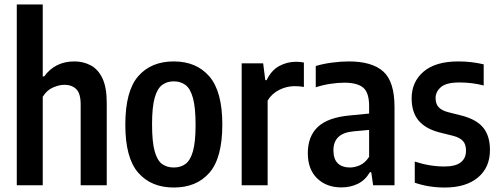

<svg xmlns="http://www.w3.org/2000/svg" viewBox="-20 -828 2230 858"><path d="M55 0V-808H171V-486.5H177.5Q226 -553.5 312.5 -553.5Q352 -553.5 385 -536.2Q418 -519 437.5 -478.5Q457 -438 457 -369V0H340.5V-360.5Q340.5 -411 320.5 -430Q300.5 -449 268 -449Q244.5 -449 216.8 -437Q189 -425 171 -395.5V0Z M756.5 10Q655.5 10 597.8 -56Q540 -122 540 -270.5Q540 -421 597.5 -487.2Q655 -553.5 756.5 -553.5Q858 -553.5 915.8 -486.2Q973.5 -419 973.5 -271.5Q973.5 -122.5 916 -56.2Q858.5 10 756.5 10ZM756.5 -79.5Q787 -79.5 808.8 -95.2Q830.5 -111 842.2 -152Q854 -193 854 -269.5Q854 -348 842.2 -390.2Q830.5 -432.5 808.5 -448.5Q786.5 -464.5 756.5 -464.5Q726.5 -464.5 704.8 -448.5Q683 -432.5 671.2 -391Q659.5 -349.5 659.5 -272.5Q659.5 -194.5 671 -152.8Q682.5 -111 704.2 -95.2Q726 -79.5 756.5 -79.5Z M1060 0V-545H1156L1165.5 -470H1171.5Q1192.5 -513.5 1227.5 -532.8Q1262.5 -552 1303.5 -552Q1313.5 -552 1322.5 -551Q1331.5 -550 1338 -548.5V-439.5Q1327.5 -441.5 1317.2 -442.2Q1307 -443 1296.5 -443Q1260.5 -443 1227.2 -426Q1194 -409 1176 -378.5V0Z M1505.5 9.5Q1439 9.5 1397.2 -31Q1355.5 -71.5 1355.5 -143.5Q1355.5 -219 1401 -261.5Q1446.5 -304 1547.5 -312.5L1629.5 -320.5V-354Q1629.5 -414 1603.2 -436.2Q1577 -458.5 1518.5 -458.5Q1490.5 -458.5 1457 -453.5Q1423.5 -448.5 1391 -438V-533Q1423.5 -543 1463.5 -548.2Q1503.5 -553.5 1539 -553.5Q1642.5 -553.5 1692.8 -508.5Q1743 -463.5 1743 -349V0H1647.5L1639 -58.5H1633Q1612 -22.5 1578.8 -6.5Q1545.5 9.5 1505.5 9.5ZM1470 -156.5Q1470 -117 1489.5 -98.2Q1509 -79.5 1543.5 -79.5Q1565 -79.5 1588 -89.5Q1611 -99.5 1629.5 -127V-247.5L1559.5 -241Q1470 -233 1470 -156.5Z M1968 10Q1895.5 10 1833.5 -11.5V-106Q1900 -84 1966 -84Q2015.5 -84 2039 -102.5Q2062.5 -121 2062.5 -154.5Q2062.5 -183.5 2048.5 -198.2Q2034.5 -213 2007 -220.5L1943 -236.5Q1880.5 -253 1850 -290Q1819.5 -327 1819.5 -389Q1819.5 -462 1872.8 -507.8Q1926 -553.5 2028 -553.5Q2060.5 -553.5 2088.2 -550Q2116 -546.5 2141.5 -540.5V-446Q2089.5 -459.5 2033.5 -459.5Q1974.5 -459.5 1950.5 -438.8Q1926.5 -418 1926.5 -389.5Q1926.5 -364 1940 -349.2Q1953.5 -334.5 1981.5 -327L2045 -311Q2110.5 -293.5 2140 -256.8Q2169.5 -220 2169.5 -157.5Q2169.5 -79.5 2115.8 -34.8Q2062 10 1968 10Z"/></svg>

Font: Encode Sans Condensed SemiBold
Style: Regular
Weight: 600
Width: 3
Designer: Multiple Designers
Foundry: Impallari Type
Version: Version 3.000; ttfautohint (v1.8.3) -l 8 -r 50 -G 200 -x 14 